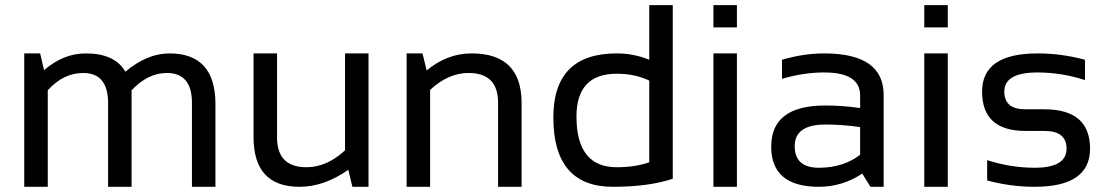

<svg xmlns="http://www.w3.org/2000/svg" viewBox="-20 -718 4259 738"><path d="M73.2 0V-512.7H134.3L149.4 -448.2Q223.1 -512.7 310.1 -512.7Q421.4 -512.7 461.9 -442.4Q545.4 -512.7 631.3 -512.7Q808.1 -512.7 808.1 -317.9V0H717.8V-322.8Q717.8 -437.5 621.1 -437.5Q548.8 -437.5 485.8 -371.1V0H395.5V-321.3Q395.5 -437.5 299.8 -437.5Q223.6 -437.5 163.6 -371.1V0Z M1396.5 -512.7V0H1334.5L1318.8 -65.4Q1225.6 0 1131.3 0Q954.6 0 954.6 -190.9V-512.7H1044.9V-189.5Q1044.9 -75.2 1158.2 -75.2Q1235.8 -75.2 1306.2 -140.1V-512.7Z M1543 0V-512.7H1604L1620.1 -447.3Q1698.7 -512.7 1793 -512.7Q1984.9 -512.7 1984.9 -321.8V0H1894.5V-323.2Q1894.5 -437.5 1780.8 -437.5Q1703.1 -437.5 1633.3 -372.6V0Z M2475.6 -408.2Q2420.9 -434.6 2350.6 -434.6Q2195.8 -434.6 2195.8 -270Q2195.8 -75.2 2350.6 -75.2Q2420.9 -75.2 2475.6 -94.2ZM2565.9 -30.8Q2472.7 0 2335.9 0Q2106.9 0 2106.9 -266.6Q2106.9 -512.7 2350.1 -512.7Q2416.5 -512.7 2475.6 -488.3V-698.2H2565.9Z M2812.5 -512.7V0H2722.2V-512.7ZM2812.5 -698.2V-612.8H2722.2V-698.2Z M2944.3 -154.8Q2944.3 -312.5 3152.3 -312.5Q3219.2 -312.5 3286.1 -302.7V-351.1Q3286.1 -439.5 3147.9 -439.5Q3068.8 -439.5 2985.8 -415V-488.3Q3068.8 -512.7 3147.9 -512.7Q3376.5 -512.7 3376.5 -353.5V0H3325.7L3294.4 -50.8Q3217.8 0 3127.4 0Q2944.3 0 2944.3 -154.8ZM3152.3 -239.3Q3034.7 -239.3 3034.7 -156.2Q3034.7 -73.2 3127.4 -73.2Q3221.2 -73.2 3286.1 -123V-229.5Q3219.2 -239.3 3152.3 -239.3Z M3623 -512.7V0H3532.7V-512.7ZM3623 -698.2V-612.8H3532.7V-698.2Z M3774.4 -24.4V-102.5Q3864.7 -73.2 3957 -73.2Q4079.6 -73.2 4079.6 -146.5Q4079.6 -214.8 3994.1 -214.8H3920.9Q3754.9 -214.8 3754.9 -366.2Q3754.9 -512.7 3968.3 -512.7Q4060.1 -512.7 4150.4 -488.3V-410.2Q4060.1 -439.5 3968.3 -439.5Q3840.3 -439.5 3840.3 -366.2Q3840.3 -297.9 3920.9 -297.9H3994.1Q4169.9 -297.9 4169.9 -146.5Q4169.9 0 3957 0Q3864.7 0 3774.4 -24.4Z"/></svg>

Font: Sansation
Style: Regular
Weight: 400
Designer: Bernd Montag
Version: Version 1.301